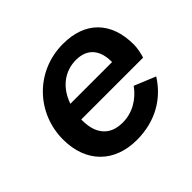

<svg xmlns="http://www.w3.org/2000/svg" viewBox="-121 -613 766 766"><g transform="rotate(-45 261.5 -230.0)"><path d="M253 10C360 10 439 -39 487 -115L397 -152C366 -109 319 -79 262 -79C211 -79 178 -102 163 -142C157 -159 154 -178 154 -199C154 -201 154 -203 154 -205H503C508 -220 514 -247 514 -268C514 -398 439 -470 316 -470C160 -470 46 -347 46 -200C46 -68 129 10 253 10ZM167 -280 168 -281C190 -345 240 -388 307 -388C372 -388 403 -347 403 -282C403 -281 403 -281 403 -280Z"/></g></svg>

Font: Jost Medium
Style: Italic
Weight: 500
Italic angle: -5°
Version: Version 3.710